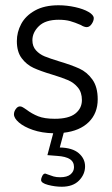

<svg xmlns="http://www.w3.org/2000/svg" viewBox="-20 -499 425 729"><path d="M291 -119Q291 -148 276 -166.4Q261 -184.7 239 -194.4Q217 -204 177.5 -216Q134 -229 107.4 -241.2Q80.8 -253.4 62.4 -277.9Q44 -302.3 44 -343Q44 -377.1 60.5 -408Q77 -439 112.7 -459Q148.4 -479 202 -479Q233.7 -479 265.3 -472Q297 -465 316.5 -453.5Q336 -442 336 -430Q336 -419.5 328 -407.8Q320 -396 309 -396Q305 -396 299 -398Q293 -400 287 -404Q264 -414 246 -419Q228 -424 203 -424Q152.5 -424 127.8 -399.9Q103 -375.7 103 -346.2Q103 -323 116.5 -308Q130 -293 149.5 -285Q169 -277 205 -266Q252 -251.9 281.1 -238.7Q310.2 -225.6 330.6 -197.3Q351 -169 351 -122.1Q351 -69 317 -35.5Q283 -2 222 5L207 61Q255 62 279 82.7Q303 103.4 303 132.7Q303 163 280 186.5Q257 210 214.5 210Q189 210 162.5 203.1Q136 196.1 136 184.4Q136 178 140.5 169Q145 160 152 160Q153 160 163 164Q173 168 183.5 171Q194 174 208.3 174Q235 174 248 162.9Q261 151.8 261 135.5Q261 115.2 245 105.1Q229 95 198 93L160 90L182 7Q138.8 5.9 104.9 -5.7Q71 -17.4 52 -33.8Q33 -50.2 33 -65Q33 -75.4 40 -85.2Q47 -95 55.9 -95Q61 -95 67 -91.5Q73 -88 80 -83Q101 -67 125 -57.5Q149 -48 187.9 -48Q241 -48 266 -67.8Q291 -87.6 291 -119Z"/></svg>

Font: Dosis
Style: Regular
Weight: 400
Designer: Edgar Tolentino, Pablo Impallari, Igino Marini
Foundry: Edgar Tolentino, Pablo Impallari, Igino Marini
Version: Version 1.007;Glyphs 3.1.1 (3134)